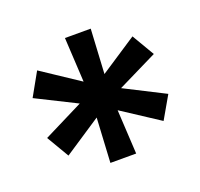

<svg xmlns="http://www.w3.org/2000/svg" viewBox="-82 -798 614 588"><g transform="rotate(-20 225.5 -504.5)"><path d="M380 -642 260 -563 268 -708H184L192 -563L70 -644L28 -569L158 -504L28 -439L71 -366L192 -446L184 -301H268L260 -445L381 -366L423 -439L293 -505L423 -569Z"/></g></svg>

Font: UULA Sans Medium
Style: Regular
Weight: 500
Designer: Mohamed Gaber, Laura Garcia Mut
Foundry: Kief Type Foundry
Version: Version 3.006;hotconv 1.0.109;makeotfexe 2.5.65596